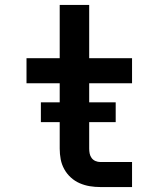

<svg xmlns="http://www.w3.org/2000/svg" viewBox="-20 -755 640 775"><path d="M385 0Q363 0 342 -3.5Q321 -7 301.5 -15.5Q282 -24 266 -38.5Q250 -53 239.5 -72Q229 -91 225 -112Q221 -133 221 -155V-419H87V-520H221V-735H340V-520H513V-419H340V-155Q340 -145 342 -135Q344 -125 350 -117Q356 -109 365.5 -105Q375 -101 385 -101H513V0ZM145 -262V-342H447V-262Z"/></svg>

Font: Iosevka Plex Etoile
Style: Bold
Weight: 700
Designer: Belleve Invis
Foundry: Belleve Invis
Version: Version 25.1.1; ttfautohint (v1.8.4)